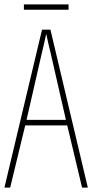

<svg xmlns="http://www.w3.org/2000/svg" viewBox="-20 -848 417 868"><path d="M290 -828H88V-804H290ZM351 0H377L208 -714H170L0 0H26L94 -281H284ZM208 -612 278 -306H100L170 -612C178 -646 183 -666 189 -695C195 -666 200 -645 208 -612Z"/></svg>

Font: Noto Sans Arabic UI XCn Th
Style: Regular
Weight: 100
Width: 2
Designer: Monotype Design Team, Nadine Chahine and Nizar Qandah
Foundry: Monotype Imaging Inc.
Version: Version 2.010